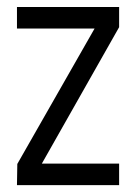

<svg xmlns="http://www.w3.org/2000/svg" viewBox="-20 -538 395 558"><path d="M29.3 0 30.3 -61.5 254.9 -455.1H29.3V-517.6H326.2V-459L101.6 -62.5H326.2V0Z"/></svg>

Font: Post No Bills Jaffna Medium
Style: Regular
Weight: 500
Designer: Kosala Senevirathne, Siva Puranthara, Lasantha Premarathna, Tharique Azeez
Foundry: Mooniak
Version: Version 1.220 ; ttfautohint (v1.6)